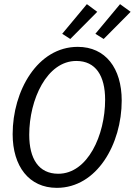

<svg xmlns="http://www.w3.org/2000/svg" viewBox="-20 -894 650 926"><path d="M254 12C448 12 567 -200 567 -409C567 -565 489 -668 355 -668C161 -668 41 -456 41 -247C41 -92 120 12 254 12ZM261 -56C166 -56 121 -129 121 -244C121 -414 206 -600 348 -600C442 -600 487 -528 487 -413C487 -242 403 -56 261 -56ZM319 -706 449 -837 399 -874 280 -731 319 -706ZM480 -706 610 -837 559 -874 440 -731 480 -706Z"/></svg>

Font: Source Code Variable
Style: Italic
Weight: 400
Italic angle: -11°
Monospace: yes
Designer: Paul D. Hunt, Teo Tuominen
Foundry: Adobe Systems Incorporated
Version: Version 1.005;PS 1.0;hotconv 16.6.54;makeotf.lib2.5.65590